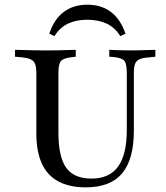

<svg xmlns="http://www.w3.org/2000/svg" viewBox="-20 -782 703 813"><path d="M133.9 -369.4V-472.6Q133.9 -497.6 128.6 -510.9Q123.4 -524.2 110.1 -530.6Q96.8 -537.1 70.2 -539.5L43.5 -541.9V-571Q58.1 -571 79 -570.2Q100 -569.4 123.8 -569Q147.6 -568.5 171 -568.5H179.8H187.1Q208.9 -568.5 229.8 -569Q250.8 -569.4 269.4 -570.2Q287.9 -571 300.8 -571V-541.9L281.5 -539.5Q247.6 -535.5 237.5 -523Q227.4 -510.5 227.4 -472.6V-369.4ZM342.7 11.3Q273.4 11.3 226.6 -14.1Q179.8 -39.5 156.9 -90.3Q133.9 -141.1 133.9 -216.9V-369.4H227.4V-220.2Q227.4 -116.9 260.5 -71.4Q293.5 -25.8 367.7 -25.8Q443.5 -25.8 480.2 -77Q516.9 -128.2 516.9 -231.5V-369.4H546.8V-228.2Q546.8 -107.3 497.2 -48Q447.6 11.3 342.7 11.3ZM516.9 -369.4V-472.6Q516.9 -509.7 507.7 -523Q498.4 -536.3 463.7 -540.3L442.7 -541.9V-571Q458.1 -570.2 482.7 -569.4Q507.3 -568.5 531.5 -568.5Q550.8 -568.5 570.6 -569Q590.3 -569.4 608.1 -570.2Q625.8 -571 637.9 -571V-541.9L608.1 -538.7Q583.1 -537.1 569.8 -530.6Q556.5 -524.2 551.6 -510.9Q546.8 -497.6 546.8 -472.6V-369.4ZM350 -762.1Q408.9 -762.1 449.6 -731.5Q490.3 -700.8 511.3 -639.5L489.5 -629Q466.9 -665.3 431.9 -681.9Q396.8 -698.4 349.2 -698.4Q302.4 -698.4 267.7 -681.9Q233.1 -665.3 210.5 -629L188.7 -639.5Q208.9 -700.8 250 -731.5Q291.1 -762.1 350 -762.1Z"/></svg>

Font: Playfair 5pt SemiExpanded Light Medium
Style: Regular
Weight: 500
Version: Version 2.203